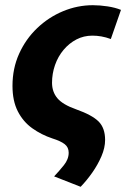

<svg xmlns="http://www.w3.org/2000/svg" viewBox="-20 -530 497 738"><path d="M290 188 188 148Q207 128 225.5 105Q244 82 244 57Q244 36 228.5 24Q213 12 181 2Q139 -12 104 -37Q69 -62 48.5 -102Q28 -142 28 -200Q28 -267 53.5 -323.5Q79 -380 123 -422Q167 -464 222.5 -487Q278 -510 337 -510Q364 -510 393.5 -505.5Q423 -501 445 -492L406 -380Q387 -387 369.5 -390Q352 -393 335 -393Q302 -393 274 -378.5Q246 -364 224.5 -338.5Q203 -313 191.5 -280Q180 -247 180 -212Q180 -177 200.5 -152.5Q221 -128 272 -110Q334 -88 359 -63Q384 -38 384 8Q384 38 370 70.5Q356 103 335 133Q314 163 290 188Z"/></svg>

Font: Source Sans 3 ExtraBold
Style: Italic
Weight: 800
Italic angle: -11°
Version: Version 3.052;hotconv 1.1.0;makeotfexe 2.6.0